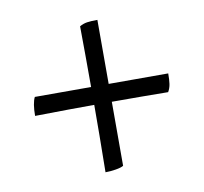

<svg xmlns="http://www.w3.org/2000/svg" viewBox="-62 -570 675 635"><g transform="rotate(-10 275.0 -252.5)"><path d="M493 -227Q408 -228 304 -228V-13Q296 -8 277.5 -5Q259 -2 243 -2Q245 -136 245 -228Q174 -228 46 -226Q46 -268 56 -288H245Q245 -400 244 -492Q256 -499 269 -501Q282 -503 304 -503V-288H504Q504 -267 502 -253Q500 -239 493 -227Z"/></g></svg>

Font: Vollkorn SC SemiBold
Style: Regular
Weight: 600
Designer: Friedrich Althausen
Foundry: Friedrich Althausen
Version: Version 4.015